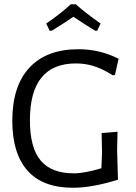

<svg xmlns="http://www.w3.org/2000/svg" viewBox="-20 -878 640 905"><path d="M314 -858C281.3 -828 242.7 -797.7 198 -767L214 -733H224C266 -759 300 -781 326 -799C357.3 -777.7 391.7 -755.7 429 -733H438L454 -767C406 -801 367 -831.3 337 -858ZM539 -601C479.7 -631 416.7 -646 350 -646C250 -646 173 -617.2 119 -559.5C65 -501.8 38 -418 38 -308C38 -206 61.8 -128 109.5 -74C157.2 -20 228.7 7 324 7C384 7 454.7 -5.7 536 -31L532 -171L534 -257L459 -251L461 -160L458 -85C404.7 -69 361.3 -61 328 -61C257.3 -61 205.2 -81.2 171.5 -121.5C137.8 -161.8 121 -225 121 -311C121 -489.7 193.3 -579 338 -579C368 -579 396.5 -574.7 423.5 -566C450.5 -557.3 480 -543 512 -523L522 -525Z"/></svg>

Font: Alegreya Sans SC
Style: Regular
Weight: 400
Designer: Juan Pablo del Peral
Foundry: Huerta Tipografica
Version: Version 1.000;PS 001.000;hotconv 1.0.70;makeotf.lib2.5.58329